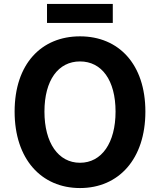

<svg xmlns="http://www.w3.org/2000/svg" viewBox="-20 -938 810 972"><path d="M385 14C581 14 716 -133 716 -373C716 -613 581 -754 385 -754C189 -754 54 -614 54 -373C54 -133 189 14 385 14ZM385 -114C275 -114 205 -215 205 -373C205 -532 275 -627 385 -627C495 -627 565 -532 565 -373C565 -215 495 -114 385 -114ZM218 -822H551V-918H218Z"/></svg>

Font: Noto Sans CJK KR Bold
Style: Regular
Weight: 700
Designer: Ryoko NISHIZUKA (kana & ideographs); Paul D. Hunt (Latin, Greek & Cyrillic); Wenlong ZHANG (bopomofo); Sandoll Communica
Foundry: Adobe Systems Incorporated
Version: Version 1.004;PS 1.004;hotconv 1.0.82;makeotf.lib2.5.63406